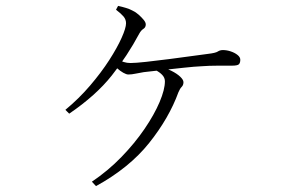

<svg xmlns="http://www.w3.org/2000/svg" viewBox="-20 -581 1040 652"><path d="M292 36Q347 -1 392.5 -48Q438 -95 471 -143.5Q504 -192 522 -234.5Q540 -277 540 -305Q540 -317 531 -326.5Q522 -336 508 -343L519 -354Q543 -350 562 -340.5Q581 -331 592 -320.5Q603 -310 603 -302Q603 -292 597 -286Q591 -280 586 -268Q554 -180 486.5 -95.5Q419 -11 306 51ZM202 -208Q248 -246 286 -290.5Q324 -335 351 -377Q378 -419 393 -452.5Q408 -486 408 -502Q408 -515 399.5 -525Q391 -535 374 -548L381 -561Q395 -558 408 -554Q421 -550 430 -545Q441 -540 451 -531Q461 -522 468 -513.5Q475 -505 475 -498Q475 -488 467 -483Q459 -478 453 -467Q413 -392 359.5 -324.5Q306 -257 215 -195ZM416 -328Q409 -328 398.5 -334Q388 -340 378 -349Q368 -358 360 -365L371 -382Q389 -374 400 -370.5Q411 -367 423 -367Q440 -367 476.5 -371Q513 -375 555.5 -380.5Q598 -386 634 -391Q670 -396 686 -398Q712 -401 719.5 -406Q727 -411 737 -411Q750 -411 763.5 -406.5Q777 -402 786.5 -394.5Q796 -387 796 -378Q796 -368 791.5 -363Q787 -358 767 -358Q751 -358 720.5 -358Q690 -358 664 -356Q641 -355 604 -351Q567 -347 530 -343Q493 -339 468 -336Q455 -334 441 -331Q427 -328 416 -328Z"/></svg>

Font: Noto Serif SC ExtraLight
Style: Regular
Weight: 200
Designer: Ryoko NISHIZUKA 西塚涼子 (kana & ideographs); Frank Grießhammer (Latin, Greek & Cyrillic); Wenlong ZHANG 张文龙 (bopomofo); San
Foundry: Adobe
Version: Version 2.002-H1;hotconv 1.1.0;makeotfexe 2.6.0